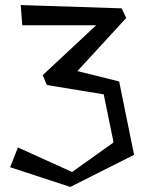

<svg xmlns="http://www.w3.org/2000/svg" viewBox="-20 -720 570 759"><path d="M461 -687 479 -649 286 -439 451 -398 510 -108 258 19 20 -59 51 -137 265 -40 429 -157 390 -347 165 -384 149 -423 360 -620H68L62 -700Z"/></svg>

Font: Underdog
Style: Regular
Weight: 400
Designer: Sergey Steblina
Foundry: Sergey Steblina, Jovanny Lemonad
Version: Version 1.001; ttfautohint (v0.9)